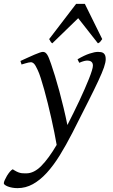

<svg xmlns="http://www.w3.org/2000/svg" viewBox="-108 -724 581 988"><path d="M436 -419.9Q436 -403.3 427 -377.2Q418 -351.1 397.7 -307.4Q377.4 -263.7 344.5 -198.7Q311.5 -133.8 264.2 -40Q231.4 23.9 199 76.2Q166.5 128.4 132.3 165.8Q98.1 203.1 61 223.6Q23.9 244.1 -17.6 244.1Q-32.2 244.1 -45.2 241.7Q-58.1 239.3 -67.6 235.6Q-77.1 231.9 -82.8 227.5Q-88.4 223.1 -88.4 219.2Q-88.4 213.4 -83.7 202.9Q-79.1 192.4 -72.3 180.9Q-65.4 169.4 -57.4 159.9Q-49.3 150.4 -42.5 147Q-30.8 154.8 -21.7 159.2Q-12.7 163.6 -4.9 165.5Q2.9 167.5 10.7 167.7Q18.6 168 27.3 168Q66.9 168 104.7 129.6Q142.6 91.3 183.6 21.5Q178.7 -6.8 171.6 -42.5Q164.6 -78.1 156 -115.7Q147.5 -153.3 138.2 -191.2Q128.9 -229 119.6 -262.2Q110.4 -295.4 101.8 -322Q93.3 -348.6 85.9 -363.8Q74.7 -388.7 66.9 -396.2Q59.1 -403.8 50.8 -403.8Q46.4 -403.8 38.3 -402.1Q30.3 -400.4 22.5 -397.9Q13.2 -395.5 2.9 -392.1L-2.9 -410.2Q17.6 -419.4 36.1 -428Q54.7 -436.5 69.6 -442.9Q84.5 -449.2 95.7 -453.1Q106.9 -457 112.8 -457Q119.6 -457 124.8 -453.6Q129.9 -450.2 134.8 -442.9Q139.6 -435.5 144.3 -423.6Q148.9 -411.6 154.8 -395Q164.1 -368.7 175 -332.8Q186 -296.9 197.3 -255.4Q208.5 -213.9 219.2 -169.2Q230 -124.5 238.8 -80.6Q254.4 -111.3 270.3 -143.3Q286.1 -175.3 300.8 -206.5Q315.4 -237.8 327.9 -266.4Q340.3 -294.9 349.9 -318.8Q359.4 -342.8 364.7 -360.1Q370.1 -377.4 370.1 -386.2Q370.1 -410.6 344.2 -412.1Q328.6 -413.6 299.8 -400.9L291 -418.9Q326.2 -439.5 352.8 -448.2Q379.4 -457 396 -457Q404.3 -457 411.6 -455.8Q418.9 -454.6 424.3 -450.7Q429.7 -446.8 432.9 -439.5Q436 -432.1 436 -419.9ZM418 -522.9Q411.1 -513.2 407.5 -508.8Q403.8 -504.4 396 -501L294.4 -630.4L161.1 -501Q156.7 -503.9 153.3 -508.5Q149.9 -513.2 145 -522.9L283.7 -704.1H328.6Z"/></svg>

Font: Gentium Plus Eur
Style: Italic
Weight: 400
Italic angle: -8°
Designer: J. Victor Gaultney, Annie Olsen, Iska Routamaa, Becca Hirsbrunner
Foundry: SIL International
Version: Version 5.000